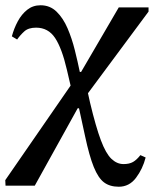

<svg xmlns="http://www.w3.org/2000/svg" viewBox="-63 -498 584 729"><path d="M69 207H-42L-43 186L205 -173L191 -233Q172 -315 146 -354Q120 -393 74 -393Q45 -393 29.5 -379Q14 -365 2 -348L-18 -360Q-10 -390 4.5 -417Q19 -444 40.5 -461Q62 -478 91 -478Q127 -478 152 -453.5Q177 -429 193.5 -390.5Q210 -352 221 -308Q232 -264 240 -225H245L388 -470H501V-454L271 -144L279 -108Q301 -16 320 34.5Q339 85 360 105Q381 125 406 125Q428 125 442 117Q456 109 470 91L490 100Q479 143 453.5 177Q428 211 388 211Q354 211 332 194.5Q310 178 293 136Q276 94 260 19L237 -87H232Z"/></svg>

Font: STIX Two Text Medium
Style: Regular
Weight: 500
Designer: Ross Mills, John Hudson & Paul Hanslow, Tiro Typeworks Ltd; with prior portions MicroPress Inc., and Coen Hoffman.
Foundry: Tiro Typeworks Ltd
Version: Version 2.13 b171